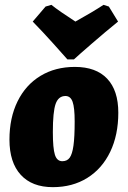

<svg xmlns="http://www.w3.org/2000/svg" viewBox="-20 -760 526 792"><path d="M19 -184Q19 -274 52.5 -342Q86 -410 147 -447Q208 -484 289 -484Q376 -484 422 -435.5Q468 -387 468 -295Q468 -203 434.5 -133.5Q401 -64 340 -26Q279 12 198 12Q112 12 65.5 -39Q19 -90 19 -184ZM288 -259Q288 -316 279.5 -340Q271 -364 250 -364Q221 -364 209.5 -331.5Q198 -299 198 -215Q198 -148 206.5 -121.5Q215 -95 237 -95Q257 -95 267.5 -109.5Q278 -124 283 -159Q288 -194 288 -259ZM192 -740Q223 -715 291 -671Q363 -711 407 -740L429 -733L467 -671Q414 -628 357.5 -579Q301 -530 285 -515H258Q245 -530 201 -579Q157 -628 115 -671L168 -733Z"/></svg>

Font: Alegreya Black
Style: Italic
Weight: 900
Italic angle: -7°
Designer: Juan Pablo del Peral
Foundry: Huerta Tipografica
Version: Version 2.007; ttfautohint (v1.6)